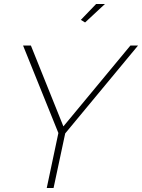

<svg xmlns="http://www.w3.org/2000/svg" viewBox="-20 -937 708 957"><path d="M404 -825 383 -838 459 -917H503ZM271 -274 95 -710H134L296 -307L630 -710H668L305 -272L247 0H213Z"/></svg>

Font: Raleway-v4020 ExtraLight
Style: Italic
Weight: 275
Italic angle: -12°
Designer: Matt McInerney, Pablo Impallari, Rodrigo Fuenzalida
Foundry: Matt McInerney, Pablo Impallari, Rodrigo Fuenzalida
Version: Version 4.020;PS 004.020;hotconv 1.0.88;makeotf.lib2.5.64775